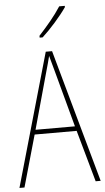

<svg xmlns="http://www.w3.org/2000/svg" viewBox="-62 -990 562 1029"><g transform="rotate(-5 218.5 -475.5)"><path d="M327 -944V-951H297C265 -901 223 -852 178 -803V-793H194C237 -832 294 -896 327 -944ZM410 0H437L238 -715H204L0 0H27L106 -278H332ZM243 -607 325 -303H113L197 -606C206 -638 213 -662 220 -691C228 -660 235 -637 243 -607Z"/></g></svg>

Font: Noto Sans Arabic UI Cn Th
Style: Regular
Weight: 100
Width: 3
Designer: Monotype Design Team, Nadine Chahine and Nizar Qandah
Foundry: Monotype Imaging Inc.
Version: Version 2.010